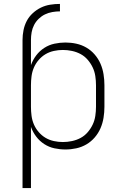

<svg xmlns="http://www.w3.org/2000/svg" viewBox="-20 -755 640 980"><path d="M95 205V-551Q95 -576 100 -601Q105 -626 116.5 -648Q128 -670 147 -687.5Q166 -705 188.5 -716Q211 -727 236 -731Q261 -735 286 -735V-697Q267 -697 247 -693.5Q227 -690 209.5 -681.5Q192 -673 177.5 -659Q163 -645 154 -627.5Q145 -610 141.5 -590.5Q138 -571 138 -551V-423Q148 -450 165 -472.5Q182 -495 206 -510.5Q230 -526 258 -532Q286 -538 314 -538Q342 -538 369.5 -532Q397 -526 421 -512Q445 -498 463.5 -476.5Q482 -455 493 -429.5Q504 -404 508.5 -376Q513 -348 513 -320V-210Q513 -182 508.5 -154Q504 -126 493 -100.5Q482 -75 463.5 -53.5Q445 -32 421 -18Q397 -4 369.5 2Q342 8 314 8Q286 8 258 2Q230 -4 206 -19.5Q182 -35 165 -57.5Q148 -80 138 -107V205ZM301 -30Q324 -30 347.5 -35Q371 -40 391.5 -51Q412 -62 427.5 -80Q443 -98 453 -119Q463 -140 466.5 -163.5Q470 -187 470 -210V-320Q470 -343 466.5 -366.5Q463 -390 453 -411Q443 -432 427.5 -450Q412 -468 391.5 -479Q371 -490 347.5 -495Q324 -500 301 -500Q278 -500 255 -495Q232 -490 212.5 -478.5Q193 -467 177.5 -449Q162 -431 153 -410Q144 -389 141 -366Q138 -343 138 -320V-210Q138 -187 141 -164Q144 -141 153 -120Q162 -99 177.5 -81Q193 -63 212.5 -51.5Q232 -40 255 -35Q278 -30 301 -30Z"/></svg>

Font: Iosevka Curly XLtEx
Style: Regular
Weight: 200
Width: 7
Monospace: yes
Designer: Belleve Invis
Foundry: Belleve Invis
Version: Version 11.1.0; ttfautohint (v1.8.3)